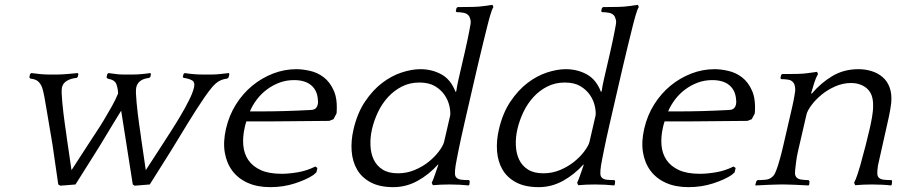

<svg xmlns="http://www.w3.org/2000/svg" viewBox="-20 -760 3709 791"><path d="M527 0 534.8 5 597 0 677.6 -128C680.6 -132.7 685.9 -141.2 693.4 -153.5C701 -165.8 709.8 -180.3 720 -197C730.2 -213.7 741.1 -231.7 752.9 -251C764.7 -270.3 776.6 -289.3 788.6 -308C800.6 -326.7 812.1 -344 823.1 -360C834.1 -376 844.2 -389.3 853.3 -400C863.4 -412 873.3 -420.7 882.8 -426C892.4 -431.3 903.3 -434.7 915.7 -436L921.8 -441L925 -455L923 -459C909.3 -457.7 897.2 -456.3 886.5 -455C875.9 -453.7 864.9 -453 853.6 -453H812.6C790.6 -453 766.7 -455 741 -459L736 -455L733.3 -443L736.4 -439C749.4 -437.7 760.6 -434.5 770.2 -429.5C779.7 -424.5 782.7 -414.7 779.3 -400C776 -385.3 769 -367.5 758.5 -346.5C748 -325.5 736.2 -304 723.1 -282C710 -260 697.3 -239.3 684.8 -220C672.3 -200.7 662.5 -185.3 655.2 -174L580.6 -59L561.6 -189C561.2 -193 560.3 -200.3 558.7 -211C557.2 -221.7 555.4 -234 553.3 -248C551.2 -262 549.2 -276.8 547.5 -292.5C545.8 -308.2 544.2 -323 542.8 -337C541.4 -351 540.5 -363.7 540.1 -375C539.7 -386.3 540.1 -394.7 541.3 -400C546.6 -422.7 564.2 -435.7 594.4 -439L599.3 -443L602 -455L599 -459C572.7 -455 548.6 -453 526.6 -453H487.6C476.9 -453 466.9 -453.7 457.5 -455C448.2 -456.3 438 -457.7 427 -459L422 -455L418.8 -441L423.7 -436C443.6 -432.7 455.6 -424.8 459.7 -412.5C463.9 -400.2 466.2 -387.7 466.6 -375C460.2 -359 451.6 -341.3 440.8 -322C430 -302.7 419 -283.7 407.7 -265C396.4 -246.3 385.4 -229 374.7 -213C364 -197 355.5 -184 349.2 -174L274.6 -59L255.6 -189C255.2 -193 254.3 -200.3 252.7 -211C251.2 -221.7 249.4 -234 247.3 -248C245.2 -262 243.2 -276.8 241.5 -292.5C239.8 -308.2 238.2 -323 236.8 -337C235.4 -351 234.5 -363.7 234.1 -375C233.7 -386.3 234.1 -394.7 235.3 -400C238.1 -412 245.1 -421.2 256.2 -427.5C267.3 -433.8 280.4 -437.7 295.4 -439L300.3 -443L303 -455L300 -459C286.3 -457.7 271.9 -456.3 256.5 -455C241.2 -453.7 228.3 -453 217.6 -453H178.6C167.9 -453 156.4 -453.7 144 -455C131.7 -456.3 120 -457.7 109 -459L104 -455L100.8 -441L105.7 -436C119.4 -434.7 129.7 -431 136.6 -425C143.6 -419 149.1 -410.7 153.3 -400C156.5 -390.7 159.6 -378 162.6 -362C165.5 -346 168.8 -327.5 172.3 -306.5C175.7 -285.5 179.2 -265 182.6 -245C185.9 -225 189 -207.2 191.7 -191.5C194.4 -175.8 196.2 -165.3 196.9 -160L220 0L228.8 5L291 0L371.6 -128C374.6 -132.7 379.9 -141 387.3 -153C394.8 -165 403.4 -179.2 413.1 -195.5C422.9 -211.8 433.4 -229.3 444.8 -248C456.1 -266.7 467.5 -285.3 479.2 -304Z M1354.1 -269 1366.6 -293C1369.6 -331.7 1365.8 -362.8 1355.2 -386.5C1344.7 -410.2 1330.9 -428.5 1313.9 -441.5C1296.9 -454.5 1278.1 -463.3 1257.5 -468C1237 -472.7 1218 -475 1200.7 -475C1168 -475 1136.1 -469 1105 -457C1073.9 -445 1045.4 -428.3 1019.5 -407C993.5 -385.7 971.1 -360 952.2 -330C933.3 -300 919.6 -266.7 911.1 -230C902.8 -194 901.1 -161.3 906 -132C910.9 -102.7 921.4 -77.3 937.4 -56C953.5 -34.7 974.7 -18.2 1001 -6.5C1027.3 5.2 1058.1 11 1093.5 11C1129.5 11 1163.3 5.8 1195 -4.5C1226.8 -14.8 1252.1 -26.3 1271 -39L1283.5 -50L1287.7 -68L1279.1 -74C1256.5 -62.7 1232.8 -54.8 1208.2 -50.5C1183.5 -46.2 1160.8 -44 1140.2 -44C1104.8 -44 1076 -49.2 1053.7 -59.5C1031.5 -69.8 1014.5 -83.7 1002.8 -101C991.2 -118.3 984.3 -138.5 982.3 -161.5C980.3 -184.5 982.2 -208.7 988 -234L990.9 -246.5C991.9 -250.8 993.3 -255.3 995 -260H1113C1149.7 -260 1187.1 -260.3 1225.3 -261C1263.4 -261.7 1300.5 -262 1336.5 -262ZM1191.3 -430C1221.9 -430 1245.6 -422.8 1262.3 -408.5C1279 -394.2 1288.1 -374.3 1289.6 -349C1290.1 -345.7 1290.4 -342.3 1290.3 -339C1290.1 -335.7 1289.6 -332 1288.7 -328C1287.5 -322.7 1284.9 -318 1281 -314C1277.1 -310 1270.7 -307.7 1261.9 -307C1224.1 -305 1188.1 -303.5 1153.8 -302.5C1119.6 -301.5 1084.5 -301 1048.5 -301H1009.5C1016.8 -318.3 1026.5 -334.8 1038.4 -350.5C1050.4 -366.2 1064.2 -379.8 1079.9 -391.5C1095.6 -403.2 1112.7 -412.5 1131.3 -419.5C1150 -426.5 1169.9 -430 1191.3 -430Z M1758.6 -7 1763.3 3C1784.4 1 1807.3 0 1832 0C1846 0 1859.8 0.3 1873.3 1C1886.8 1.7 1899.4 2.7 1911.1 4L1914 0L1915.2 -14L1912.2 -18C1901.5 -18 1891.3 -18.5 1881.5 -19.5C1871.7 -20.5 1864.5 -23.7 1859.7 -29C1856.5 -32.3 1854.7 -37.5 1854.3 -44.5C1853.9 -51.5 1854.8 -62.7 1857 -78C1859.1 -90 1861.1 -100.7 1862.9 -110C1864.7 -119.3 1867 -130.3 1869.5 -143C1872.1 -155.7 1875.3 -171 1879.1 -189C1883 -207 1888.1 -230 1894.6 -258L1944.9 -476C1951.4 -504 1956.8 -527 1961.3 -545C1965.8 -563 1969.5 -578.3 1972.4 -591C1975.4 -603.7 1978.1 -614.7 1980.6 -624C1983 -633.3 1985.5 -643.3 1988 -654C1988.9 -658 1990.4 -663.7 1992.4 -671C1994.4 -678.3 1996.5 -686 1998.7 -694C2000.9 -702 2003.3 -709.5 2005.9 -716.5C2008.5 -723.5 2010.8 -728.3 2012.8 -731L2008.8 -740L1972.7 -735C1959.6 -733 1944.3 -731.8 1926.9 -731.5C1909.5 -731.2 1895.1 -731 1883.8 -731H1865.8L1860.8 -727L1857.8 -714L1860.9 -710C1871.6 -710 1881.7 -709 1891.2 -707C1900.8 -705 1908 -700.3 1913 -693C1914.4 -690.3 1915.9 -686.3 1917.7 -681C1919.5 -675.7 1919.9 -669.3 1918.8 -662C1917 -651.3 1915.1 -640.7 1912.9 -630C1910.8 -619.3 1908.3 -607 1905.4 -593C1902.5 -579 1898.9 -562.5 1894.5 -543.5L1878.4 -474L1868.2 -429.5C1864.8 -415.2 1862.1 -400.3 1859.9 -385L1857 -381C1844.1 -415 1824.7 -439.2 1798.7 -453.5C1772.7 -467.8 1743.7 -475 1711.7 -475C1688.3 -475 1662.8 -470.5 1635 -461.5C1607.3 -452.5 1580.5 -438.2 1554.6 -418.5C1528.7 -398.8 1505.1 -373.2 1483.8 -341.5C1462.5 -309.8 1446.6 -271.3 1436.2 -226C1429.1 -195.3 1426.6 -165.8 1428.7 -137.5C1430.9 -109.2 1438.2 -84 1450.8 -62C1463.4 -40 1482 -22.3 1506.6 -9C1531.2 4.3 1562.5 11 1600.5 11C1635.8 11 1669.1 2.3 1700.5 -15C1731.8 -32.3 1760 -55 1785.2 -83L1785.2 -79C1781.3 -67.7 1776.8 -54.7 1771.7 -40C1766.7 -25.3 1762.3 -14.3 1758.6 -7ZM1512.6 -228C1518.2 -252 1526.4 -275.5 1537.4 -298.5C1548.4 -321.5 1562.1 -342 1578.6 -360C1595.1 -378 1614.1 -392.5 1635.7 -403.5C1657.2 -414.5 1681.3 -420 1708 -420C1734 -420 1755.3 -415 1772 -405C1788.7 -395 1801.9 -382.8 1811.6 -368.5C1821.3 -354.2 1827.8 -339.3 1831.3 -324C1834.8 -308.7 1835.9 -295.7 1834.8 -285L1809.2 -174C1806 -163.3 1798.9 -150.7 1787.9 -136C1776.8 -121.3 1763.1 -107.3 1746.7 -94C1730.3 -80.7 1711.2 -69.3 1689.3 -60C1667.5 -50.7 1644.3 -46 1619.6 -46C1593.6 -46 1572.5 -51.2 1556.2 -61.5C1539.9 -71.8 1527.7 -85.5 1519.7 -102.5C1511.6 -119.5 1507.1 -139 1506.2 -161C1505.2 -183 1507.4 -205.3 1512.6 -228Z M2357.6 -7 2362.3 3C2383.4 1 2406.3 0 2431 0C2445 0 2458.8 0.3 2472.3 1C2485.8 1.7 2498.4 2.7 2510.1 4L2513 0L2514.2 -14L2511.2 -18C2500.5 -18 2490.3 -18.5 2480.5 -19.5C2470.7 -20.5 2463.5 -23.7 2458.7 -29C2455.5 -32.3 2453.7 -37.5 2453.3 -44.5C2452.9 -51.5 2453.8 -62.7 2456 -78C2458.1 -90 2460.1 -100.7 2461.9 -110C2463.7 -119.3 2466 -130.3 2468.5 -143C2471.1 -155.7 2474.3 -171 2478.1 -189C2482 -207 2487.1 -230 2493.6 -258L2543.9 -476C2550.4 -504 2555.8 -527 2560.3 -545C2564.8 -563 2568.5 -578.3 2571.4 -591C2574.4 -603.7 2577.1 -614.7 2579.6 -624C2582 -633.3 2584.5 -643.3 2587 -654C2587.9 -658 2589.4 -663.7 2591.4 -671C2593.4 -678.3 2595.5 -686 2597.7 -694C2599.9 -702 2602.3 -709.5 2604.9 -716.5C2607.5 -723.5 2609.8 -728.3 2611.8 -731L2607.8 -740L2571.7 -735C2558.6 -733 2543.3 -731.8 2525.9 -731.5C2508.5 -731.2 2494.1 -731 2482.8 -731H2464.8L2459.8 -727L2456.8 -714L2459.9 -710C2470.6 -710 2480.7 -709 2490.2 -707C2499.8 -705 2507 -700.3 2512 -693C2513.4 -690.3 2514.9 -686.3 2516.7 -681C2518.5 -675.7 2518.9 -669.3 2517.8 -662C2516 -651.3 2514.1 -640.7 2511.9 -630C2509.8 -619.3 2507.3 -607 2504.4 -593C2501.5 -579 2497.9 -562.5 2493.5 -543.5L2477.4 -474L2467.2 -429.5C2463.8 -415.2 2461.1 -400.3 2458.9 -385L2456 -381C2443.1 -415 2423.7 -439.2 2397.7 -453.5C2371.7 -467.8 2342.7 -475 2310.7 -475C2287.3 -475 2261.8 -470.5 2234 -461.5C2206.3 -452.5 2179.5 -438.2 2153.6 -418.5C2127.7 -398.8 2104.1 -373.2 2082.8 -341.5C2061.5 -309.8 2045.6 -271.3 2035.2 -226C2028.1 -195.3 2025.6 -165.8 2027.7 -137.5C2029.9 -109.2 2037.2 -84 2049.8 -62C2062.4 -40 2081 -22.3 2105.6 -9C2130.2 4.3 2161.5 11 2199.5 11C2234.8 11 2268.1 2.3 2299.5 -15C2330.8 -32.3 2359 -55 2384.2 -83L2384.2 -79C2380.3 -67.7 2375.8 -54.7 2370.7 -40C2365.7 -25.3 2361.3 -14.3 2357.6 -7ZM2111.6 -228C2117.2 -252 2125.4 -275.5 2136.4 -298.5C2147.4 -321.5 2161.1 -342 2177.6 -360C2194.1 -378 2213.1 -392.5 2234.7 -403.5C2256.2 -414.5 2280.3 -420 2307 -420C2333 -420 2354.3 -415 2371 -405C2387.7 -395 2400.9 -382.8 2410.6 -368.5C2420.3 -354.2 2426.8 -339.3 2430.3 -324C2433.8 -308.7 2434.9 -295.7 2433.8 -285L2408.2 -174C2405 -163.3 2397.9 -150.7 2386.9 -136C2375.8 -121.3 2362.1 -107.3 2345.7 -94C2329.3 -80.7 2310.2 -69.3 2288.3 -60C2266.5 -50.7 2243.3 -46 2218.6 -46C2192.6 -46 2171.5 -51.2 2155.2 -61.5C2138.9 -71.8 2126.7 -85.5 2118.7 -102.5C2110.6 -119.5 2106.1 -139 2105.2 -161C2104.2 -183 2106.4 -205.3 2111.6 -228Z M3077.1 -269 3089.6 -293C3092.6 -331.7 3088.8 -362.8 3078.2 -386.5C3067.7 -410.2 3053.9 -428.5 3036.9 -441.5C3019.9 -454.5 3001.1 -463.3 2980.5 -468C2960 -472.7 2941 -475 2923.7 -475C2891 -475 2859.1 -469 2828 -457C2796.9 -445 2768.4 -428.3 2742.5 -407C2716.5 -385.7 2694.1 -360 2675.2 -330C2656.3 -300 2642.6 -266.7 2634.1 -230C2625.8 -194 2624.1 -161.3 2629 -132C2633.9 -102.7 2644.4 -77.3 2660.4 -56C2676.5 -34.7 2697.7 -18.2 2724 -6.5C2750.3 5.2 2781.1 11 2816.5 11C2852.5 11 2886.3 5.8 2918 -4.5C2949.8 -14.8 2975.1 -26.3 2994 -39L3006.5 -50L3010.7 -68L3002.1 -74C2979.5 -62.7 2955.8 -54.8 2931.2 -50.5C2906.5 -46.2 2883.8 -44 2863.2 -44C2827.8 -44 2799 -49.2 2776.7 -59.5C2754.5 -69.8 2737.5 -83.7 2725.8 -101C2714.2 -118.3 2707.3 -138.5 2705.3 -161.5C2703.3 -184.5 2705.2 -208.7 2711 -234L2713.9 -246.5C2714.9 -250.8 2716.3 -255.3 2718 -260H2836C2872.7 -260 2910.1 -260.3 2948.3 -261C2986.4 -261.7 3023.5 -262 3059.5 -262ZM2914.3 -430C2944.9 -430 2968.6 -422.8 2985.3 -408.5C3002 -394.2 3011.1 -374.3 3012.6 -349C3013.1 -345.7 3013.4 -342.3 3013.3 -339C3013.1 -335.7 3012.6 -332 3011.7 -328C3010.5 -322.7 3007.9 -318 3004 -314C3000.1 -310 2993.7 -307.7 2984.9 -307C2947.1 -305 2911.1 -303.5 2876.8 -302.5C2842.6 -301.5 2807.5 -301 2771.5 -301H2732.5C2739.8 -318.3 2749.5 -334.8 2761.4 -350.5C2773.4 -366.2 2787.2 -379.8 2802.9 -391.5C2818.6 -403.2 2835.7 -412.5 2854.3 -419.5C2873 -426.5 2892.9 -430 2914.3 -430Z M3324.3 -374 3321.8 -376C3325.7 -390 3330.1 -404.5 3334.8 -419.5C3339.6 -434.5 3344.7 -446.3 3350 -455L3346.1 -464L3310 -459C3296.8 -457 3281.6 -455.8 3264.2 -455.5C3246.7 -455.2 3232.4 -455 3221 -455H3203L3198.4 -452L3195.1 -438L3198.2 -434C3208.9 -434 3219 -433.2 3228.6 -431.5C3238.2 -429.8 3245.5 -425 3250.3 -417C3251.8 -415 3253.3 -411.2 3254.6 -405.5C3256 -399.8 3256.5 -393.3 3256.1 -386C3255.2 -379.3 3254.3 -373 3253.2 -367C3252.2 -361 3251 -354.3 3249.6 -347C3248.2 -339.7 3246.5 -331.2 3244.2 -321.5L3236 -286L3207.6 -163C3202.1 -139 3197.7 -121.5 3194.5 -110.5C3191.3 -99.5 3188.1 -88.7 3185 -78C3180.6 -64.7 3176.7 -54.3 3173.3 -47C3170 -39.7 3165.1 -33.7 3158.7 -29C3152.1 -23.7 3143.6 -20.5 3133 -19.5C3122.4 -18.5 3111.8 -18 3101.2 -18L3096.2 -14L3092 0L3092.1 4C3096.7 4 3104 3.7 3113.8 3C3123.6 2.3 3133.7 1.8 3144.2 1.5C3154.6 1.2 3164.6 0.8 3174.4 0.5C3184.1 0.2 3191.3 0 3196 0H3210C3214.7 0 3221.6 0.2 3230.9 0.5C3240.1 0.8 3250.1 1.2 3260.7 1.5C3271.2 1.8 3281.1 2.3 3290.3 3C3299.5 3.7 3306.4 4 3311.1 4L3314 0L3315 -13L3311.2 -18C3301.2 -18 3291.5 -18.7 3282.1 -20C3272.8 -21.3 3266 -24.3 3261.7 -29C3257.4 -33.7 3255.3 -39.5 3255.2 -46.5C3255.2 -53.5 3256.1 -64 3258 -78C3258.9 -84.7 3259.6 -90.8 3260.3 -96.5C3260.9 -102.2 3261.8 -108.3 3263.1 -115C3264.3 -121.7 3265.9 -129.7 3268.1 -139L3276.4 -175L3302.5 -288C3305 -298.7 3311.8 -311.5 3322.9 -326.5C3334 -341.5 3347.8 -355.8 3364.3 -369.5C3380.8 -383.2 3399.6 -394.7 3420.8 -404C3441.9 -413.3 3463.5 -418 3485.5 -418C3512.8 -418 3535.1 -410.3 3552.2 -395C3569.3 -379.7 3577.6 -356.3 3577 -325C3577.3 -311.7 3575.8 -296 3572.7 -278C3569.5 -260 3566.2 -243.3 3562.6 -228C3558.5 -210 3553 -187.5 3546.1 -160.5C3539.2 -133.5 3531.8 -106 3524 -78C3520.9 -67.3 3517 -55 3512.5 -41C3507.9 -27 3503.3 -15.7 3498.6 -7L3503.3 3C3524.4 1 3547.7 0 3573 0C3586.3 0 3599.9 0.3 3613.8 1C3627.6 1.7 3640.1 2.7 3651.1 4L3654 0L3655.2 -14L3653.2 -18C3642.5 -18 3632.1 -18.5 3622 -19.5C3611.9 -20.5 3604.5 -23.7 3599.7 -29C3596.5 -32.3 3594.7 -37.5 3594.3 -44.5C3593.9 -51.5 3594.8 -62.7 3597 -78C3602.6 -102 3608 -126.2 3613.2 -150.5C3618.5 -174.8 3623.9 -199 3629.5 -223C3634 -242.3 3638.2 -261.7 3642.4 -281C3646.5 -300.3 3649.6 -318.7 3651.6 -336C3653.8 -360 3651.8 -380.8 3645.5 -398.5C3639.2 -416.2 3629.6 -430.7 3616.5 -442C3603.5 -453.3 3588.3 -461.7 3570.8 -467C3553.4 -472.3 3535.3 -475 3516.7 -475C3476 -475 3439.8 -465.3 3408 -446C3376.2 -426.7 3348.3 -402.7 3324.3 -374Z"/></svg>

Font: Quattrocento
Style: Italic
Weight: 400
Italic angle: -13°
Designer: Pablo Impallari
Foundry: Pablo Impallari, Igino Marini, Branda Gallo
Version: Version 2.000